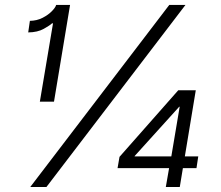

<svg xmlns="http://www.w3.org/2000/svg" viewBox="-20 -747 882 767"><path d="M100.9 0 656.2 -727.3H720.9L165.5 0ZM259.9 -727.3 195.7 -340.9H139.2L191.8 -653.8H187.9Q180 -646 155 -631.9Q130 -617.9 92.7 -617.5L99.4 -663.7Q127.1 -664.1 150 -675.8Q172.9 -687.5 187.5 -702.6Q202.1 -717.7 204.2 -727.3ZM449.6 -75.3 457.4 -120.4 692.1 -386.4H762.1L718.4 -122.2H772L764.9 -75.3H710.6L698.2 0H642.4L655.5 -75.3ZM664.4 -122.2 697.8 -320.7H696L517.8 -123.6V-122.2Z"/></svg>

Font: Inter UI Light
Style: Italic
Weight: 300
Italic angle: 9.39999°
Designer: Rasmus Andersson
Foundry: rsms
Version: 3.2;8d6f07862